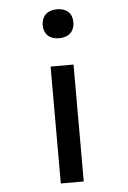

<svg xmlns="http://www.w3.org/2000/svg" viewBox="-55 -818 574 859"><g transform="rotate(-5 232.5 -389.0)"><path d="M233 -648C276 -648 302 -674 302 -713C302 -754 277 -778 233 -778C190 -778 164 -752 164 -713C164 -672 189 -648 233 -648ZM286 0V-525H183V0Z"/></g></svg>

Font: Lexend Peta
Style: Regular
Weight: 400
Designer: Bonnie Shaver-Troup, Thomas Jockin
Foundry: Lexend
Version: Version 1.007